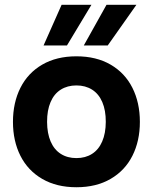

<svg xmlns="http://www.w3.org/2000/svg" viewBox="-20 -774 639 803"><path d="M34.2 -264.3Q34.2 -344.5 65.4 -406.7Q96.6 -468.8 156.6 -503.7Q216.6 -538.5 299.6 -538.5V-416.7Q262 -416.7 234.1 -399.1Q206.2 -381.5 191.5 -347.1Q176.7 -312.7 176.9 -264.2Q177.1 -216.4 191.8 -182.3Q206.5 -148.1 234.2 -130.5Q261.9 -112.8 299.6 -112.8V9.1Q216.6 9.1 156.6 -25.8Q96.6 -60.6 65.4 -122.5Q34.2 -184.4 34.2 -264.3ZM422.4 -264.2Q422.6 -312.7 407.8 -347.1Q393 -381.5 365.1 -399.1Q337.2 -416.7 299.6 -416.7V-538.5Q382.6 -538.5 442.6 -503.7Q502.6 -468.8 533.8 -406.7Q565 -344.5 565 -264.3Q565 -184.4 533.8 -122.5Q502.6 -60.6 442.6 -25.8Q382.6 9.1 299.6 9.1V-112.8Q337.4 -112.8 365 -130.5Q392.7 -148.1 407.4 -182.3Q422.2 -216.4 422.4 -264.2ZM162.2 -583.9 237.6 -753.8H362.3L260.1 -583.9ZM330.5 -583.9 425.4 -753.8H550.4L430.6 -583.9Z"/></svg>

Font: Wand UI Pro
Style: Regular
Weight: 400
Designer: Andreas Faust
Version: Version 1.003;FEAKit 1.0